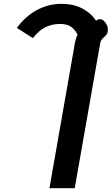

<svg xmlns="http://www.w3.org/2000/svg" viewBox="-20 -623 583 1002"><path d="M371 -399Q376 -425 385 -442Q369 -472 348.5 -485Q328 -498 293 -498Q251 -498 216 -480.5Q181 -463 152 -424L68 -477Q113 -539 173.5 -571Q234 -603 300 -603Q363 -603 409 -579Q455 -555 481 -515Q492 -523 502 -523Q514 -523 526 -510Q543 -490 543 -470Q543 -454 538 -446Q533 -438 523 -429Q506 -416 503 -398L370 359H238Z"/></svg>

Font: Niramit
Style: Bold Italic
Weight: 700
Italic angle: -10°
Designer: Katatrad Aksorn Co.,Ltd.
Foundry: Cadson Demak Co.,Ltd.
Version: Version 1.001; ttfautohint (v1.6)